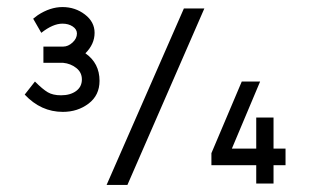

<svg xmlns="http://www.w3.org/2000/svg" viewBox="-20 -524 879 544"><path d="M74 -471 87 -481Q122 -504 157 -504Q193 -504 220.5 -483Q248 -462 248 -431Q248 -399 222 -373Q262 -345 262 -295Q262 -254 231 -230.5Q200 -207 158 -207Q96 -207 50 -256L79 -293Q101 -271 115.5 -262.5Q130 -254 153 -254Q179 -254 195.5 -266Q212 -278 212 -299Q212 -319 196 -331.5Q180 -344 159 -346H103V-392H159Q173 -392 185.5 -403.5Q198 -415 198 -429Q198 -441 186 -449Q174 -457 157 -457Q130 -457 97 -431ZM341 0H282L501 -500H559ZM637 -103H706V-191H755V-103H789V-56H755V-4H706V-56H579V-90L665 -293H717Z"/></svg>

Font: Bellota
Style: Regular
Weight: 400
Designer: Kemie Guaida
Foundry: Kemie Guaida
Version: Version 1.000;PS 002.000;hotconv 1.0.70;makeotf.lib2.5.58329